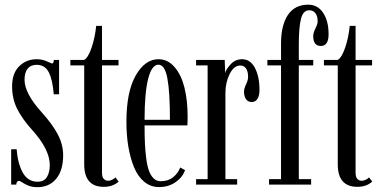

<svg xmlns="http://www.w3.org/2000/svg" viewBox="-20 -775 1599 806"><path d="M136.7 10.7Q115.2 10.7 99.1 4.2Q83 -2.4 73.7 -9Q64.5 -15.6 59.6 -15.6Q49.3 -15.6 48.3 0H26.9V-148.4H49.8Q54.7 -87.4 75.9 -49.8Q97.2 -12.2 137.7 -12.2Q165.5 -12.2 177.2 -32.2Q189 -52.2 189 -82Q189 -147 116.2 -228Q73.7 -274.9 52.2 -317.6Q30.8 -360.4 30.8 -412.6Q30.8 -467.8 60.8 -497.1Q90.8 -526.4 134.3 -526.4Q157.2 -526.4 177 -517.3Q196.8 -508.3 198.2 -508.3Q205.1 -508.3 206.1 -523.4H228V-379.4H205.6Q200.7 -440.9 184.6 -471.9Q168.5 -502.9 133.8 -502.9Q108.9 -502.9 95.9 -486.6Q83 -470.2 83 -440.4Q83 -382.8 155.8 -302.7Q198.7 -255.4 221.9 -212.2Q245.1 -168.9 245.1 -123Q245.1 -60.1 216.1 -24.7Q187 10.7 136.7 10.7Z M415.5 9.3Q333.5 9.3 333.5 -85.4V-500.5H275.4V-523.4H333.5Q350.6 -533.7 364.7 -575.7Q378.9 -617.7 383.8 -666.5H408.2V-523.4H477.5V-500.5H408.2V-49.3Q408.2 -31.7 415.8 -23.9Q423.3 -16.1 433.6 -16.1Q442.4 -16.1 451.4 -20.8Q460.4 -25.4 464.8 -30.3L478 -12.7Q454.1 9.3 415.5 9.3Z M647.5 10.3Q612.3 10.3 585.4 -12Q558.6 -34.2 542.7 -72.8Q526.9 -111.3 518.8 -159.4Q510.7 -207.5 510.7 -263.2Q510.7 -390.1 549.8 -458.3Q588.9 -526.4 645 -526.4Q684.6 -526.4 712.9 -493.4Q741.2 -460.4 754.4 -407Q767.6 -353.5 767.6 -286.1Q767.6 -260.7 766.6 -248.5H586.9Q586.9 -204.6 588.4 -172.6Q589.8 -140.6 594 -108.9Q598.1 -77.1 605.5 -57.6Q612.8 -38.1 625 -26.1Q637.2 -14.2 654.3 -14.2Q686 -14.2 707 -31.2Q728 -48.3 736.3 -71.8L756.8 -61Q746.6 -30.8 717 -10.3Q687.5 10.3 647.5 10.3ZM645 -503.4Q617.2 -503.4 602.1 -444.6Q586.9 -385.7 586.9 -272H693.4Q693.4 -389.2 682.6 -446.3Q671.9 -503.4 645 -503.4Z M803.2 0V-22.9H851.6V-500.5H803.2V-523.4H923.3L925.3 -468.3Q928.7 -483.9 948.2 -505.1Q967.8 -526.4 996.1 -526.4Q1031.2 -526.4 1050.3 -489.7Q1069.3 -453.1 1069.3 -397.5Q1069.3 -373 1060.8 -359.9Q1052.2 -346.7 1036.6 -346.7Q1021.5 -346.7 1012.9 -358.4Q1004.4 -370.1 1004.4 -390.6Q1004.4 -402.8 1012.9 -420.9Q1021.5 -439 1021.5 -451.7Q1021.5 -475.6 1012.7 -487.8Q1003.9 -500 988.8 -500Q961.9 -500 944.1 -464.4Q926.3 -428.7 926.3 -384.8V-22.9H975.6V0Z M1109.4 0V-22.9H1159.7V-500.5H1102.5V-523.4H1159.7V-591.3Q1159.7 -669.4 1188.7 -712.4Q1217.8 -755.4 1273.9 -755.4Q1314 -755.4 1336.7 -720.9Q1359.4 -686.5 1359.4 -631.3Q1359.4 -582 1326.7 -582Q1294.9 -582 1294.9 -623.5Q1294.9 -637.2 1304.2 -655.8Q1313.5 -674.3 1313.5 -685.1Q1313.5 -707.5 1304 -719.7Q1294.4 -731.9 1278.3 -731.9Q1252.4 -731.9 1243.4 -695.8Q1234.4 -659.7 1234.4 -588.9V-523.4H1294.9V-500.5H1234.4V-22.9H1286.1V0Z M1480 9.3Q1397.9 9.3 1397.9 -85.4V-500.5H1339.8V-523.4H1397.9Q1415 -533.7 1429.2 -575.7Q1443.4 -617.7 1448.2 -666.5H1472.7V-523.4H1542V-500.5H1472.7V-49.3Q1472.7 -31.7 1480.2 -23.9Q1487.8 -16.1 1498 -16.1Q1506.8 -16.1 1515.9 -20.8Q1524.9 -25.4 1529.3 -30.3L1542.5 -12.7Q1518.6 9.3 1480 9.3Z"/></svg>

Font: Imbue
Style: Regular
Weight: 400
Designer: Tyler Finck
Foundry: Etcetera Type Company
Version: Version 0.910